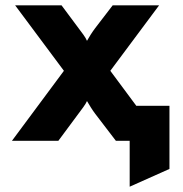

<svg xmlns="http://www.w3.org/2000/svg" viewBox="-20 -531 689 724"><path d="M25 0 221 -264 37 -511H212L276 -425Q284.5 -414 294.2 -400.5Q304 -387 308 -377Q313.5 -387 322.2 -400.8Q331 -414.5 339 -425L405 -511H580L396 -264L494 -132H619V106L469 173V0H417L339 -102Q331 -112.5 322.2 -126.5Q313.5 -140.5 308 -150Q304 -140.5 293.8 -126.5Q283.5 -112.5 276 -102.5L200 0Z"/></svg>

Font: Overpass Black
Style: Regular
Weight: 900
Designer: Delve Withrington, Dave Bailey, Thomas Jockin
Foundry: Delve Fonts LLC
Version: Version 4.000; ttfautohint (v1.8.3)